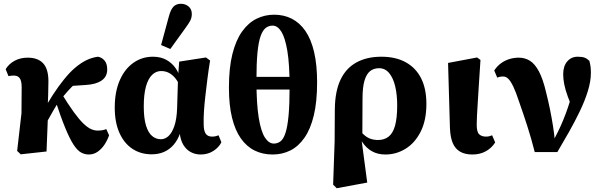

<svg xmlns="http://www.w3.org/2000/svg" viewBox="-20 -805 3191 1019"><path d="M90 14 71 -4 94 -204 95 -342Q95 -375 85 -389.5Q75 -404 53 -404Q46 -404 38 -403Q30 -402 25 -401L10 -438Q28 -467 58.5 -483Q89 -499 127 -499Q181 -499 209 -469Q237 -439 237 -373Q237 -336 235.5 -295.5Q234 -255 232 -215L235 -212Q234 -178 232.5 -140Q231 -102 229.5 -66Q228 -30 227 -1ZM207 -115 164 -167H185L207 -211Q231 -256 260.5 -301.5Q290 -347 320.5 -384.5Q351 -422 377 -444Q410 -472 439.5 -486Q469 -500 500 -504Q521 -500 535 -483.5Q549 -467 549 -436Q549 -398 519 -377.5Q489 -357 435 -354L331 -347L426 -399Q402 -382 380 -362Q358 -342 338 -319.5Q318 -297 298 -271L289 -262Q274 -238 260.5 -214Q247 -190 233.5 -166Q220 -142 207 -115ZM451 15Q431 15 411.5 5Q392 -5 371.5 -35.5Q351 -66 326.5 -125.5Q302 -185 270 -283L304 -313Q342 -251 371 -211Q400 -171 422.5 -149.5Q445 -128 463 -120Q481 -112 498 -112Q513 -112 524 -114Q535 -116 544 -120L559 -87Q551 -63 536 -39.5Q521 -16 499.5 -0.5Q478 15 451 15Z M785 14Q727 14 683 -15Q639 -44 614 -99.5Q589 -155 589 -234Q589 -317 615 -377.5Q641 -438 687 -471Q733 -504 792 -504Q833 -504 863.5 -487Q894 -470 913.5 -441Q933 -412 939 -373H955L939 -339Q927 -369 911.5 -388.5Q896 -408 877 -418Q858 -428 835 -428Q808 -428 787 -407.5Q766 -387 754.5 -345.5Q743 -304 743 -240Q743 -177 755 -138.5Q767 -100 787.5 -83Q808 -66 834 -66Q856 -66 874.5 -83Q893 -100 905.5 -136.5Q918 -173 920 -231L925 -397L931 -478L1073 -500L1095 -484Q1087 -435 1081 -387.5Q1075 -340 1070 -296.5Q1065 -253 1062.5 -215Q1060 -177 1061 -145Q1061 -112 1071.5 -96Q1082 -80 1105 -80Q1116 -80 1124.5 -82Q1133 -84 1140 -87L1155 -50Q1142 -23 1112.5 -4Q1083 15 1045 15Q1017 15 993 2.5Q969 -10 953.5 -35.5Q938 -61 934 -98H936Q923 -61 901 -36Q879 -11 850 1.5Q821 14 785 14ZM835 -566 876 -717Q886 -755 901 -770Q916 -785 940 -785Q964 -785 981 -770.5Q998 -756 998 -731Q998 -711 989.5 -695Q981 -679 964 -656L884 -545Z M1427 15Q1478 15 1521 -6.5Q1564 -28 1596 -74Q1628 -120 1645.5 -192.5Q1663 -265 1663 -368Q1663 -461 1647 -529Q1631 -597 1601 -640.5Q1571 -684 1529 -705.5Q1487 -727 1435 -727Q1385 -727 1341.5 -705.5Q1298 -684 1265 -638Q1232 -592 1213.5 -518.5Q1195 -445 1195 -340Q1195 -247 1211.5 -180Q1228 -113 1258.5 -70Q1289 -27 1331.5 -6Q1374 15 1427 15ZM1433 -43Q1407 -43 1386 -75Q1365 -107 1353 -181Q1341 -255 1341 -380Q1341 -469 1346.5 -525.5Q1352 -582 1363 -613Q1374 -644 1390 -656.5Q1406 -669 1427 -669Q1453 -669 1473 -637.5Q1493 -606 1505 -535Q1517 -464 1517 -344Q1517 -251 1511.5 -192Q1506 -133 1495.5 -100.5Q1485 -68 1469.5 -55.5Q1454 -43 1433 -43ZM1266 -330H1594V-397H1266Z M1748 175 1756 -54 1757 -225Q1758 -320 1787 -381.5Q1816 -443 1871.5 -473.5Q1927 -504 2004 -504Q2080 -504 2133.5 -474.5Q2187 -445 2215 -389.5Q2243 -334 2243 -254Q2243 -166 2212.5 -106Q2182 -46 2132.5 -15.5Q2083 15 2025 15Q1985 15 1954.5 -2Q1924 -19 1903 -50.5Q1882 -82 1870 -123H1861L1870 -144Q1889 -111 1908 -93Q1927 -75 1946 -68.5Q1965 -62 1987 -62Q2019 -62 2042 -79.5Q2065 -97 2076.5 -137.5Q2088 -178 2088 -246Q2088 -302 2077.5 -346.5Q2067 -391 2045.5 -417Q2024 -443 1992 -443Q1963 -443 1943.5 -427Q1924 -411 1914 -375.5Q1904 -340 1904 -283L1903 -73L1899 -62L1929 164L1767 194Z M2487 15Q2448 15 2422 0Q2396 -15 2383 -45.5Q2370 -76 2368 -125L2358 -471L2512 -500L2530 -487Q2525 -411 2521.5 -355.5Q2518 -300 2515.5 -259.5Q2513 -219 2511.5 -191Q2510 -163 2510 -143Q2510 -105 2523 -92.5Q2536 -80 2559 -80Q2569 -80 2577 -82Q2585 -84 2592 -87L2608 -49Q2590 -20 2559 -2.5Q2528 15 2487 15Z M2818 2Q2800 -69 2779 -134.5Q2758 -200 2735 -265Q2718 -317 2704 -346Q2690 -375 2677.5 -387Q2665 -399 2651 -399Q2641 -399 2633.5 -397.5Q2626 -396 2619 -393L2603 -431Q2619 -455 2640 -470Q2661 -485 2685 -492Q2709 -499 2733 -499Q2766 -499 2792.5 -482.5Q2819 -466 2840.5 -425.5Q2862 -385 2878 -316Q2890 -269 2899 -224.5Q2908 -180 2915 -136Q2922 -92 2926 -45H2911L2926 -76Q2941 -104 2955 -135Q2969 -166 2982 -200.5Q2995 -235 3006.5 -273Q3018 -311 3028 -353L3031 -201Q3008 -253 2994 -291Q2980 -329 2974.5 -358Q2969 -387 2969 -411Q2969 -454 2990.5 -479Q3012 -504 3046 -504Q3069 -504 3082.5 -499Q3096 -494 3108 -482Q3112 -467 3114 -453Q3116 -439 3116 -418Q3116 -374 3100 -322Q3084 -270 3057.5 -215Q3031 -160 3000 -105Q2969 -50 2938 2Z"/></svg>

Font: Source Serif 4 18pt
Style: Bold
Weight: 700
Designer: Frank Grießhammer
Foundry: Adobe Systems Incorporated
Version: Version 4.004;hotconv 1.0.116;makeotfexe 2.5.65601